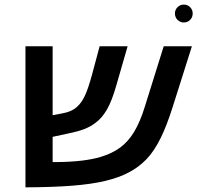

<svg xmlns="http://www.w3.org/2000/svg" viewBox="-20 -803 851 828"><path d="M535.6 -59.6Q493.2 -37.1 434.3 -22.9Q375.5 -8.8 291.7 -2.2Q208 4.4 89.8 4.9V-603.5H207V-306.2L246.1 -313.5Q288.6 -320.8 311.5 -341.8Q331.5 -358.9 346.2 -390.4Q360.8 -421.9 376 -478L409.7 -603.5H530.3L482.9 -439Q462.9 -367.7 440.9 -330.1Q430.2 -312 418 -297.6Q405.8 -283.2 390.1 -272Q369.6 -256.3 342 -245.8Q314.5 -235.4 274.9 -227.5L207 -212.9V-104H217.8Q342.3 -104.5 414.6 -126.5Q463.4 -141.1 498.3 -166.7Q533.2 -192.4 558.8 -235.1Q584.5 -277.8 604.5 -342.8L686 -603.5H807.6L726.1 -346.2Q699.2 -260.3 671.6 -205.1Q644 -149.9 611.3 -116Q578.6 -82 535.6 -59.6ZM734.4 -745.1Q734.4 -760.7 745.6 -772Q756.8 -783.2 772.5 -783.2Q789.1 -783.2 800 -772Q811 -760.7 811 -745.1Q811 -728.5 800 -717.3Q789.1 -706.1 772.5 -706.1Q756.8 -706.1 745.6 -717.3Q734.4 -728.5 734.4 -745.1Z"/></svg>

Font: Arimo SemiBold
Style: Italic
Weight: 600
Italic angle: -12°
Version: Version 1.33